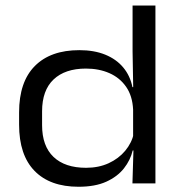

<svg xmlns="http://www.w3.org/2000/svg" viewBox="-20 -682 673 714"><path d="M272 12.5Q166 12.5 108.5 -46.5Q51 -105.5 51 -218.5V-264Q51 -377.5 109.5 -436.5Q168 -495.5 275 -495.5Q330 -495.5 371.2 -478.8Q412.5 -462 438.2 -431.2Q464 -400.5 472.5 -358H500.5L475 -274.5Q472.5 -325.5 449 -359.2Q425.5 -393 386.8 -410Q348 -427 299.5 -427Q222 -427 179.2 -386.5Q136.5 -346 136.5 -268V-216.5Q136.5 -139 179 -98.5Q221.5 -58 300 -58Q347 -58 384 -75Q421 -92 445.5 -121.2Q470 -150.5 478 -187L499.5 -122.5H473.5Q465 -86.5 440.8 -55.8Q416.5 -25 375 -6.2Q333.5 12.5 272 12.5ZM472.5 0 476.5 -131.5 475 -158V-329.5L475.5 -348.5L473 -490.5V-661.5H558V0Z"/></svg>

Font: Anek Gujarati SemiExpanded
Style: Regular
Weight: 400
Width: 6
Designer: Mrunmayee Ghaisas (Gujarati), Yesha Goshar (Latin)
Foundry: Ek Type
Version: Version 1.003